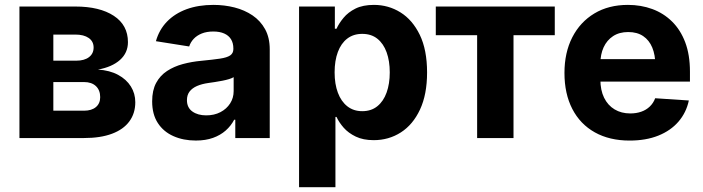

<svg xmlns="http://www.w3.org/2000/svg" viewBox="-20 -573 2920 797"><path d="M60.7 0V-545.9H292.8Q393.8 -545.9 452.5 -507.3Q511.1 -468.8 511.1 -398Q511.1 -353.8 478.2 -324.3Q445.2 -294.8 386.7 -284.2Q435.5 -281 470.2 -262.3Q504.9 -243.6 523.2 -214.2Q541.6 -184.8 541.6 -148.8Q541.6 -102.4 516.8 -68.9Q492.1 -35.4 444.5 -17.7Q397 0 328.7 0ZM201.4 -113.5H328.7Q360.3 -113.5 378.1 -128.5Q395.9 -143.5 395.9 -169.7Q395.9 -198.7 378.1 -215.6Q360.3 -232.4 328.7 -232.4H201.4ZM201.4 -321.1H296.3Q330.2 -321.1 349.4 -335.8Q368.6 -350.5 368.6 -375.8Q368.6 -401.1 348.3 -415.3Q328.1 -429.5 292.8 -429.5H201.4Z M792.9 10.4Q740.8 10.4 699.7 -8Q658.5 -26.3 635.1 -62.4Q611.6 -98.5 611.6 -152.3Q611.6 -198 628.1 -228.7Q644.6 -259.4 673.4 -278.3Q702.2 -297.2 739 -307.1Q775.8 -317 816.5 -320.7Q864 -325.3 893 -329.6Q922.1 -333.9 935.4 -342.9Q948.7 -352 948.7 -369.3V-371.7Q948.7 -394.2 939 -410Q929.3 -425.7 910.7 -433.9Q892.2 -442.2 865.3 -442.2Q838.2 -442.2 817.9 -434.1Q797.6 -426 784.3 -412Q771.1 -398 765.3 -380.1L627.2 -402Q640.5 -449.4 673 -483.1Q705.6 -516.8 754.5 -534.8Q803.5 -552.7 865.9 -552.7Q911.3 -552.7 953.3 -542.1Q995.2 -531.4 1028.3 -509.1Q1061.3 -486.7 1080.5 -451.7Q1099.7 -416.7 1099.7 -368.2V0H956.7V-76H952.1Q938.8 -50.5 916.8 -31.1Q894.9 -11.7 864.2 -0.7Q833.4 10.4 792.9 10.4ZM836 -94.1Q869.4 -94.1 895.1 -107.5Q920.7 -120.9 935.3 -143.7Q949.9 -166.5 949.9 -194.9V-252.7Q943.1 -248.4 930.6 -244.6Q918.1 -240.8 902.7 -237.8Q887.3 -234.8 872.2 -232.5Q857.1 -230.3 844.8 -228.5Q818 -224.7 798 -216.1Q778 -207.4 767 -193.1Q756 -178.8 756 -157.4Q756 -126.3 778.5 -110.2Q801 -94.1 836 -94.1Z M1221.4 204.1V-545.9H1370V-453.7H1376.9Q1387 -476.1 1406 -499Q1424.9 -522 1455.7 -537.4Q1486.5 -552.7 1532.1 -552.7Q1592.2 -552.7 1642.2 -521.7Q1692.3 -490.6 1722.6 -428.3Q1752.8 -365.9 1752.8 -272.1Q1752.8 -181 1723.5 -118.3Q1694.2 -55.6 1644 -23.4Q1593.8 8.8 1531.3 8.8Q1487.6 8.8 1456.9 -6Q1426.2 -20.7 1406.7 -42.8Q1387.3 -64.9 1376.9 -87.5H1372.4V204.1ZM1483.7 -111.5Q1521 -111.5 1546.3 -132Q1571.7 -152.4 1584.8 -188.8Q1597.9 -225.2 1597.9 -272.5Q1597.9 -319.8 1584.9 -355.8Q1571.9 -391.8 1546.6 -412.1Q1521.4 -432.4 1483.7 -432.4Q1447.1 -432.4 1421.5 -412.8Q1395.9 -393.2 1382.5 -357.3Q1369 -321.4 1369 -272.5Q1369 -224.1 1382.6 -188Q1396.1 -151.9 1421.8 -131.7Q1447.5 -111.5 1483.7 -111.5Z M1960.6 0V-426.8H1789V-545.9H2282.9V-426.8H2111.6V0Z M2593.8 10.5Q2510 10.5 2449.1 -23.6Q2388.2 -57.7 2355.7 -120.8Q2323.1 -183.9 2323.1 -270.3Q2323.1 -354.6 2355.6 -418.1Q2388.1 -481.6 2447.3 -517.2Q2506.4 -552.7 2586.6 -552.7Q2640.8 -552.7 2687.6 -535.5Q2734.5 -518.3 2769.6 -483.7Q2804.8 -449.2 2824.4 -397.3Q2844 -345.3 2844 -275.6V-234.2H2383.3V-327.5H2770.8L2700.3 -303.1Q2700.3 -344.9 2687.6 -375.5Q2674.9 -406.2 2649.9 -423.1Q2624.9 -440 2587.8 -440Q2550.7 -440 2524.9 -423Q2499.1 -406 2485.6 -376.5Q2472.2 -347.1 2472.2 -309V-243Q2472.2 -198.8 2487.6 -167.3Q2503.1 -135.7 2531.2 -118.9Q2559.2 -102.1 2596.2 -102.1Q2621.3 -102.1 2641.8 -109.3Q2662.4 -116.5 2677.2 -130.7Q2692.1 -144.8 2699.7 -165.2L2839.4 -155.9Q2828.7 -105.5 2796.3 -68Q2764 -30.6 2712.6 -10Q2661.3 10.5 2593.8 10.5Z"/></svg>

Font: GitLab Sans
Style: Regular
Weight: 400
Designer: Rasmus Andersson
Foundry: Modifications by GitLab B.V., manufactured by rsms
Version: Version 4.000;git-c8fb6b7